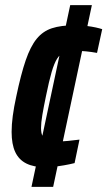

<svg xmlns="http://www.w3.org/2000/svg" viewBox="-20 -716 416 744"><path d="M155 -68Q111 -68 82 -82.5Q53 -97 39 -127Q25 -157 25 -205Q25 -233 29.5 -267Q34 -301 43 -342Q61 -428 79.5 -482Q98 -536 122 -565.5Q146 -595 181 -606.5Q216 -618 268 -618Q294 -618 315 -615.5Q336 -613 351.5 -609.5Q367 -606 376 -603L356 -511Q334 -515 313.5 -517Q293 -519 272 -519Q247 -519 230 -513Q213 -507 201.5 -489Q190 -471 180 -436.5Q170 -402 158 -343Q149 -300 144 -270Q139 -240 139 -220Q139 -198 146 -186.5Q153 -175 168 -171.5Q183 -168 207 -168Q223 -168 244 -170Q265 -172 288 -175L269 -84Q249 -79 228.5 -75.5Q208 -72 189.5 -70Q171 -68 155 -68ZM102 8 252 -696H336L186 8Z"/></svg>

Font: Saira Condensed SemiBold
Style: Italic
Weight: 600
Width: 3
Italic angle: -12°
Designer: Hector Gatti with collaboration of the Omnibus-Type team
Foundry: Omnibus-Type
Version: Version 1.101